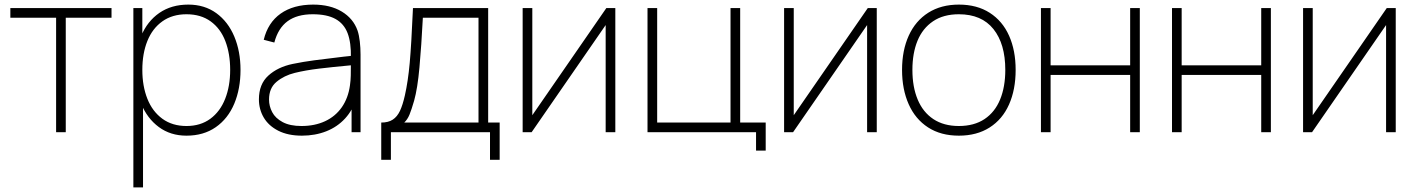

<svg xmlns="http://www.w3.org/2000/svg" viewBox="-20 -575 6160 835"><path d="M224 0V-498H25V-540H465V-498H266V0Z M791 15Q721.5 15 670.8 -22.5Q620 -60 593.5 -124.8Q567 -189.5 567 -271Q567 -354 593.8 -418.2Q620.5 -482.5 673 -518.8Q725.5 -555 799 -555Q869.5 -555 920.8 -517.8Q972 -480.5 999 -416Q1026 -351.5 1026 -271Q1026 -189 998.8 -124Q971.5 -59 918.5 -22Q865.5 15 791 15ZM560 240V-540H599V-115H602V240ZM791 -27Q852 -27 894.8 -58.5Q937.5 -90 959.2 -145.2Q981 -200.5 981 -271Q981 -341.5 960 -396.2Q939 -451 896.2 -482Q853.5 -513 791 -513Q729.5 -513 686.2 -482.2Q643 -451.5 621 -397Q599 -342.5 599 -271Q599 -200.5 621 -145.2Q643 -90 686.2 -58.5Q729.5 -27 791 -27Z M1293 15Q1232.5 15 1190.2 -6.5Q1148 -28 1127 -63.8Q1106 -99.5 1106 -143Q1106 -209 1147 -246.2Q1188 -283.5 1253 -297Q1299 -306.5 1347.2 -312.8Q1395.5 -319 1474.5 -328.5Q1488.5 -330 1500.2 -331.2Q1512 -332.5 1521 -334L1506 -324Q1507.5 -389 1491.8 -430.5Q1476 -472 1439 -492.5Q1402 -513 1340 -513Q1272 -513 1230.8 -482.8Q1189.5 -452.5 1173 -390L1127 -402Q1145 -476.5 1200.5 -515.8Q1256 -555 1342 -555Q1416 -555 1466.2 -524.8Q1516.5 -494.5 1535 -442Q1541.5 -422.5 1544.8 -394.5Q1548 -366.5 1548 -338V0H1509V-148L1529 -147Q1514.5 -96.5 1480.8 -59.8Q1447 -23 1398.8 -4Q1350.5 15 1293 15ZM1291 -27Q1349 -27 1394 -48Q1439 -69 1466.8 -109Q1494.5 -149 1502 -204Q1505 -225 1505.5 -247Q1506 -269 1506 -301.5V-310L1528 -293L1501 -290.5Q1425 -283.5 1367 -276.5Q1309 -269.5 1262 -258Q1215.5 -246.5 1182.8 -219.2Q1150 -192 1150 -142Q1150 -113.5 1163.8 -87.2Q1177.5 -61 1209.2 -44Q1241 -27 1291 -27Z M1638 -42Q1669 -42 1688.2 -54.8Q1707.5 -67.5 1719.5 -93Q1731.5 -118.5 1741 -161Q1754.5 -221 1761.8 -300.8Q1769 -380.5 1776 -540H2103V-42H2153V120H2111V0H1680V120H1638ZM1738 -42H2061V-498H1819Q1812.5 -373.5 1804.2 -282Q1796 -190.5 1781 -137Q1769.5 -97.5 1760.8 -76.2Q1752 -55 1738 -42Z M2656 -540V0H2614V-466L2292 0H2253V-540H2295V-74L2617 -540Z M3268 80V0H2796V-540H2838V-42H3157V-540H3199V-42H3310V80Z M3793 -540V0H3751V-466L3429 0H3390V-540H3432V-74L3754 -540Z M4150 15Q4071.5 15 4016 -21Q3960.5 -57 3931.8 -121.8Q3903 -186.5 3903 -271Q3903 -356 3932.2 -420.2Q3961.5 -484.5 4017.2 -519.8Q4073 -555 4150 -555Q4229 -555 4284.5 -519.2Q4340 -483.5 4368.5 -419.5Q4397 -355.5 4397 -271Q4397 -185 4368.2 -120.5Q4339.5 -56 4283.8 -20.5Q4228 15 4150 15ZM4150 -27Q4216.5 -27 4261.8 -57.2Q4307 -87.5 4329.5 -142.5Q4352 -197.5 4352 -271Q4352 -384 4300.5 -448.5Q4249 -513 4150 -513Q4083 -513 4037.8 -482.5Q3992.5 -452 3970.2 -397.8Q3948 -343.5 3948 -271Q3948 -197 3971 -142Q3994 -87 4039.2 -57Q4084.5 -27 4150 -27Z M4507 0V-540H4549V-291H4895V-540H4937V0H4895V-249H4549V0Z M5077 0V-540H5119V-291H5465V-540H5507V0H5465V-249H5119V0Z M6050 -540V0H6008V-466L5686 0H5647V-540H5689V-74L6011 -540Z"/></svg>

Font: Hauora
Style: Regular
Weight: 400
Designer: Wayne Shih
Foundry: WCYS
Version: Version 1.001